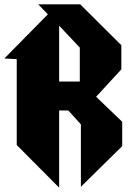

<svg xmlns="http://www.w3.org/2000/svg" viewBox="-26 -774 607 883"><path d="M246 -656 341 -555V-399H246ZM416 -329 532 -455V-566L343 -754H150L194 -708L-6 -505L51 -502V-107L246 89V-266H288L346 -202V85L536 -102V-214Z"/></svg>

Font: Kidora Gothic
Style: Regular
Weight: 400
Version: Version 001.018